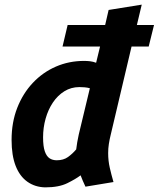

<svg xmlns="http://www.w3.org/2000/svg" viewBox="-20 -797 685 829"><path d="M175 12Q131 11 98 -12.5Q65 -36 47.5 -81Q30 -126 30 -193Q30 -269 54.5 -331.5Q79 -394 122 -439.5Q165 -485 221.5 -509.5Q278 -534 343 -534Q356 -534 369 -532.5Q382 -531 395 -526L412 -596H250L272 -689H434L449 -754L592 -777L571 -689H645L622 -596H548L458 -215Q453 -195 450 -175.5Q447 -156 447 -136Q447 -103 454 -72.5Q461 -42 470 -11L349 9Q345 1 337.5 -16.5Q330 -34 328 -40Q307 -24 270.5 -6Q234 12 175 12ZM225 -105Q254 -105 273.5 -119Q293 -133 309 -152Q311 -169 313.5 -183Q316 -197 320 -216L368 -416Q357 -419 345.5 -420Q334 -421 323 -421Q287 -421 258 -403Q229 -385 208.5 -354.5Q188 -324 177 -285Q166 -246 166 -204Q166 -165 173.5 -143.5Q181 -122 194 -113.5Q207 -105 225 -105Z"/></svg>

Font: Ubuntu Sans Mono
Style: Italic
Weight: 400
Italic angle: -13.5°
Monospace: yes
Designer: Dalton Maag Ltd
Foundry: Dalton Maag Ltd
Version: Version 1.006